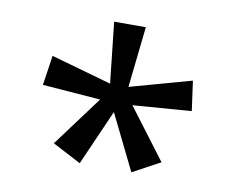

<svg xmlns="http://www.w3.org/2000/svg" viewBox="-58 -817 723 597"><g transform="rotate(10 303.5 -519.0)"><path d="M138 -340 256 -499 73 -513 87 -607 278 -553 257 -745H357L336 -553L530 -607L543 -513L358 -499L478 -340L391 -293L305 -468L228 -293Z"/></g></svg>

Font: ugurmukhi05
Style: Book
Weight: 400
Designer: Jelle Bosma - Monotype Design Team
Foundry: Monotype Imaging Inc.
Version: Version 2.003